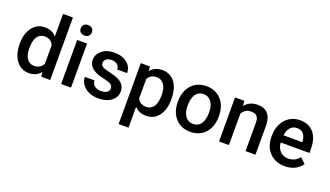

<svg xmlns="http://www.w3.org/2000/svg" viewBox="-81 -1356 3723 2165"><g transform="rotate(20 1780.5 -273.5)"><path d="M38.6 -268.1C38.6 -182.6 57.6 -114.7 96.2 -64.9C134.3 -15.1 184.1 9.8 246.1 9.8C305.2 9.8 352.5 -11.7 388.2 -54.7L394 0H501.5V-750H382.8V-479.5C348.1 -518.6 303.2 -538.1 247.1 -538.1C183.6 -538.1 132.8 -513.7 95.2 -464.4C57.6 -415 38.6 -349.6 38.6 -268.1ZM157.2 -257.8C157.2 -380.4 200.7 -440.9 277.3 -440.9C325.7 -440.9 360.8 -419.9 382.8 -377.4V-151.9C360.4 -108.4 324.7 -86.9 276.4 -86.9C200.2 -86.9 157.2 -150.4 157.2 -257.8Z M751.5 -528.3H632.8V0H751.5ZM625.5 -665.5C625.5 -629.9 649.4 -603 692.4 -603C735.4 -603 759.8 -629.9 759.8 -665.5C759.8 -702.1 735.4 -729 692.4 -729C649.4 -729 625.5 -702.1 625.5 -665.5Z M1176.8 -143.6C1176.8 -105 1143.6 -79.1 1081.1 -79.1C1016.6 -79.1 975.1 -110.4 971.7 -166.5H856.4C856.4 -134.8 865.7 -105.5 884.8 -78.1C922.4 -23.4 993.2 9.8 1079.6 9.8C1143.6 9.8 1194.8 -4.9 1234.4 -34.7C1273.9 -64 1293.5 -102.5 1293.5 -149.9C1293.5 -206.5 1268.1 -245.1 1215.3 -273.4C1188.5 -287.6 1151.9 -299.8 1105.5 -310.1C1059.1 -320.3 1027.8 -330.1 1012.7 -340.3C997.6 -350.6 989.7 -364.7 989.7 -382.8C989.7 -423.3 1025.9 -449.2 1078.1 -449.2C1106 -449.2 1128.4 -441.9 1145.5 -426.8C1162.6 -411.6 1170.9 -392.6 1170.9 -369.6H1289.6C1289.6 -419.4 1270 -460 1231.4 -491.2C1192.4 -522.5 1141.1 -538.1 1078.1 -538.1C1019 -538.1 970.2 -522.9 931.6 -492.2C893.1 -461.4 874 -423.3 874 -377.9C874 -323.7 903.8 -282.2 962.9 -253.4C989.7 -240.2 1023.4 -229.5 1064 -221.2C1104.5 -212.9 1133.3 -203.1 1150.9 -191.9C1168 -180.7 1176.8 -164.6 1176.8 -143.6Z M1859.4 -266.1C1859.4 -351.6 1841.3 -418 1804.7 -466.3C1768.1 -514.2 1717.3 -538.1 1652.8 -538.1C1592.8 -538.1 1545.4 -517.1 1510.7 -474.6L1505.9 -528.3H1396.5V203.1H1515.1V-47.4C1549.8 -9.3 1596.2 9.8 1654.3 9.8C1716.8 9.8 1766.6 -14.6 1803.7 -63.5C1840.8 -111.8 1859.4 -177.2 1859.4 -258.8ZM1741.2 -269C1741.2 -145.5 1696.3 -85 1620.6 -85C1571.8 -85 1536.6 -105.5 1515.1 -146.5V-380.9C1536.1 -420.9 1571.3 -440.9 1619.6 -440.9C1658.7 -440.9 1689 -425.3 1710 -394.5C1731 -363.8 1741.2 -321.8 1741.2 -269Z M1937.5 -263.2C1937.5 -180.7 1960 -114.3 2004.9 -64.9C2049.3 -15.1 2108.9 9.8 2183.6 9.8C2232.4 9.8 2275.4 -1.5 2313 -23.9C2387.2 -68.8 2428.7 -154.8 2428.7 -258.8L2428.2 -286.6C2424.8 -362.3 2400.9 -423.3 2356.4 -469.2C2312 -515.1 2253.9 -538.1 2182.6 -538.1C2134.3 -538.1 2091.8 -526.9 2054.7 -504.9C2017.6 -482.4 1988.8 -450.7 1968.3 -409.2C1947.8 -367.7 1937.5 -320.8 1937.5 -269ZM2056.2 -258.8C2056.2 -381.3 2105 -442.9 2182.6 -442.9C2222.2 -442.9 2253.4 -427.2 2276.4 -396C2299.3 -364.7 2310.5 -322.3 2310.5 -269C2310.5 -148.4 2263.7 -85 2183.6 -85C2103.5 -85 2056.2 -149.9 2056.2 -258.8Z M2527.3 -528.3V0H2646V-376C2669.4 -419.4 2705.1 -440.9 2752.9 -440.9C2818.8 -440.9 2845.7 -409.2 2845.7 -342.3V0H2964.4V-349.1C2962.4 -475.1 2906.2 -538.1 2796.4 -538.1C2732.9 -538.1 2681.6 -514.6 2642.6 -467.3L2639.2 -528.3Z M3317.9 9.8C3405.8 9.8 3479 -26.9 3521.5 -89.8L3457.5 -150.9C3423.3 -106.9 3378.9 -85 3324.7 -85C3286.1 -85 3253.9 -97.7 3228.5 -123C3202.6 -148.4 3188 -183.1 3184.6 -226.6H3529.8V-274.4C3529.8 -358.4 3510.3 -423.3 3471.2 -469.2C3431.6 -515.1 3376 -538.1 3304.2 -538.1C3258.8 -538.1 3217.8 -526.4 3181.2 -503.4C3107.4 -457 3064.9 -370.6 3064.9 -265.1V-250.5C3064.9 -171.9 3088.4 -108.9 3135.3 -61.5C3181.6 -14.2 3242.7 9.8 3317.9 9.8ZM3303.7 -442.9C3369.6 -442.9 3407.2 -401.9 3412.6 -322.3V-313.5H3186.5C3197.8 -395 3238.8 -442.9 3303.7 -442.9Z"/></g></svg>

Font: Shabnam Medium
Style: Regular
Weight: 500
Foundry: DejaVu fonts team - Redesigned by Saber Rastikerdar - Based on Vazir font
Version: Version 5.0.1